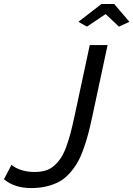

<svg xmlns="http://www.w3.org/2000/svg" viewBox="-59 -936 672 967"><path d="M335.9 -826.2 452.1 -916H516.1L592.8 -826.2L540 -801.8L473.1 -865.2L378.9 -801.8ZM-39.1 -33.2 -1 -106Q15.6 -90.8 46.4 -80.3Q77.1 -69.8 115.2 -69.8Q146.5 -69.8 171.1 -77.4Q195.8 -85 214.8 -102.3Q233.9 -119.6 248 -141.1Q262.2 -162.6 274.7 -196.8Q287.1 -231 296.1 -265.1Q305.2 -299.3 315.9 -349.1L393.1 -709H482.9L405.8 -349.1Q395 -298.3 385 -260.7Q375 -223.1 360.8 -183.6Q346.7 -144 330.3 -116.2Q314 -88.4 291.3 -63Q268.6 -37.6 241.2 -22.2Q213.9 -6.8 177.7 2.2Q141.6 11.2 98.1 11.2Q13.7 11.2 -39.1 -33.2Z"/></svg>

Font: Rawline Medium
Style: Italic
Weight: 500
Italic angle: -12°
Designer: Matt McInerney, Pablo Impallari, Rodrigo Fuenzalida
Foundry: Matt McInerney, Pablo Impallari, Rodrigo Fuenzalida
Version: Version 4.020;PS 004.020;hotconv 1.0.88;makeotf.lib2.5.64775